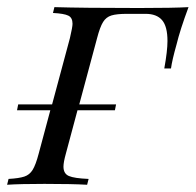

<svg xmlns="http://www.w3.org/2000/svg" viewBox="-47 -510 541 530"><path d="M473.4 -490.3Q450 -427.4 440.3 -387.1Q428.2 -344.4 425 -321H406.5Q415.3 -369.4 415.3 -396.8Q415.3 -437.1 400.4 -454.4Q385.5 -471.8 354.8 -471.8H304Q275 -471.8 260.5 -467.3Q246 -462.9 237.5 -449.2Q229 -435.5 221 -404.8L171.8 -221.8H273.4L270.2 -205.6H166.9L134.7 -85.5Q128.2 -62.1 128.2 -50Q128.2 -30.6 143.1 -24.2Q158.1 -17.7 197.6 -16.1L193.5 0Q152.4 -2.4 75.8 -2.4Q8.1 -2.4 -27.4 0L-23.4 -16.1Q5.6 -17.7 20.2 -22.6Q34.7 -27.4 43.1 -41.1Q51.6 -54.8 59.7 -85.5L91.9 -205.6H0L3.2 -221.8H96.8L146 -404.8Q153.2 -435.5 153.2 -444.4Q153.2 -461.3 141.5 -466.9Q129.8 -472.6 99.2 -474.2L103.2 -490.3Q181.5 -487.9 336.3 -487.9Q432.3 -487.9 473.4 -490.3Z"/></svg>

Font: Playfair Display SC
Style: Italic
Weight: 400
Italic angle: -14°
Designer: Claus Eggers Sørensen
Foundry: Claus Eggers Sørensen
Version: Version 1.202; ttfautohint (v1.6)